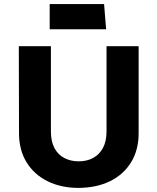

<svg xmlns="http://www.w3.org/2000/svg" viewBox="-20 -906 770 939"><path d="M229 -680H72L73 -254Q73 -173 109.5 -113Q146 -53 212 -20Q278 13 365 13Q454 12 519.5 -20.5Q585 -53 621.5 -113Q658 -173 658 -254V-680H501V-263Q501 -215 483.5 -182.5Q466 -150 435.5 -133.5Q405 -117 365 -117Q326 -117 295 -133Q264 -149 246.5 -181.5Q229 -214 229 -263ZM223 -763H499L489 -886H223Z"/></svg>

Font: Catamaran ExtraBold
Style: Regular
Weight: 800
Designer: Pria Ravichandran
Version: Version 2.000